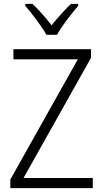

<svg xmlns="http://www.w3.org/2000/svg" viewBox="-20 -967 530 987"><path d="M219 -788H273C296 -832 348 -897 382 -937V-947H345C309 -913 277 -876 245 -837C216 -875 179 -917 147 -947H110V-937C144 -898 194 -832 219 -788ZM457 0V-52H101L448 -670V-714H49V-662H380L33 -44V0Z"/></svg>

Font: Noto Sans Gujarati UI SemiCondensed Light
Style: Regular
Weight: 300
Width: 4
Designer: Jelle Bosma - Monotype Design Team, Universal Thirst
Foundry: Monotype Imaging Inc.
Version: Version 2.106